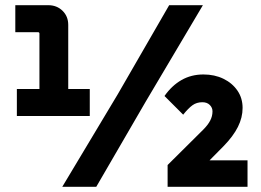

<svg xmlns="http://www.w3.org/2000/svg" viewBox="-20 -720 1006 740"><path d="M132 -313V-591Q132 -593 130.5 -594.5Q129 -596 127 -596H39V-700H166Q199 -700 221 -678.5Q243 -657 243 -624V-313ZM45 -273V-377H326V-273ZM220 0 434 -357 632 -700H762L542 -329L351 0ZM626 0V-84L764 -221Q781 -238 790 -255Q799 -272 799 -291Q799 -305 788.5 -315.5Q778 -326 760 -326Q738 -326 722 -314.5Q706 -303 686 -278L614 -350Q642 -390 679.5 -411.5Q717 -433 764 -433Q807 -433 841 -416.5Q875 -400 895 -371Q915 -342 915 -304Q915 -267 897 -231Q879 -195 842 -157L756 -70L751 -102H934V0Z"/></svg>

Font: SUSE Thin ExtraBold
Style: Regular
Weight: 800
Version: Version 1.000